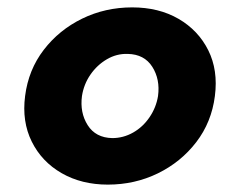

<svg xmlns="http://www.w3.org/2000/svg" viewBox="-20 -490 612 520"><path d="M48 -230Q39 -161 66 -106.5Q93 -52 147 -21Q201 10 272 10Q345 10 407.5 -20.5Q470 -51 511.5 -105Q553 -159 562 -230Q571 -300 544 -354Q517 -408 463.5 -439Q410 -470 338 -470Q265 -470 202.5 -439.5Q140 -409 98.5 -355Q57 -301 48 -230ZM202 -230Q207 -262 225 -288Q243 -314 269.5 -329.5Q296 -345 326 -344Q371 -343 392.5 -309Q414 -275 408 -230Q403 -199 385 -172.5Q367 -146 340.5 -131Q314 -116 284 -116Q239 -117 217.5 -151Q196 -185 202 -230Z"/></svg>

Font: Jost* 700 Bold Italic
Style: Bold Italic
Weight: 700
Italic angle: -10°
Version: Version 3.200; ttfautohint (v0.97) -l 8 -r 50 -G 200 -x 14 -